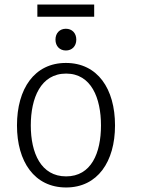

<svg xmlns="http://www.w3.org/2000/svg" viewBox="-20 -817 622 848"><path d="M272 11C411 11 488 -103 488 -263C488 -425 411 -539 271 -539C132 -539 55 -425 55 -263C55 -103 132 11 272 11ZM116 -263C116 -384 160 -492 272 -492C383 -492 426 -384 426 -263C426 -141 383 -38 272 -38C161 -38 116 -141 116 -263ZM396 -743V-797H145V-743ZM271 -594C298 -594 317 -613 317 -642C317 -671 298 -690 271 -690C244 -690 225 -671 225 -642C225 -613 244 -594 271 -594Z"/></svg>

Font: Repo Light
Style: Regular
Weight: 300
Designer: Stefan Peev
Foundry: Context Ltd
Version: Version 001.502